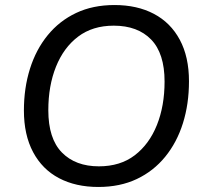

<svg xmlns="http://www.w3.org/2000/svg" viewBox="-20 -734 811 763"><path d="M371 9Q281 9 214.5 -26Q148 -61 111.5 -129.5Q75 -198 75 -295Q75 -384 99 -460.5Q123 -537 169.5 -594Q216 -651 282.5 -682.5Q349 -714 435 -714Q525 -714 591.5 -679Q658 -644 694.5 -576Q731 -508 731 -411Q731 -321 707 -244.5Q683 -168 636.5 -111Q590 -54 523.5 -22.5Q457 9 371 9ZM373 -73Q458 -73 515.5 -117Q573 -161 603.5 -237Q634 -313 634 -410Q634 -522 580.5 -577Q527 -632 432 -632Q348 -632 290.5 -588.5Q233 -545 202.5 -469Q172 -393 172 -296Q172 -183 226 -128Q280 -73 373 -73Z"/></svg>

Font: Nunito Sans 12pt Medium
Style: Italic
Weight: 500
Italic angle: -9°
Designer: Vernon Adams
Foundry: Vernon Adams
Version: Version 3.101;gftools[0.9.27]